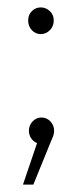

<svg xmlns="http://www.w3.org/2000/svg" viewBox="-20 -381 220 518"><path d="M125 -326Q125 -310 114.5 -299.5Q104 -289 90 -289Q76 -289 66 -299.5Q56 -310 56 -326Q56 -341 66 -351Q76 -361 90 -361Q104 -361 114.5 -351Q125 -341 125 -326ZM126 -28Q126 -19 121.5 -9Q117 1 116 4L70 117H42L80 5Q70 1 64 -8Q58 -17 58 -28Q58 -43 68 -53.5Q78 -64 92 -64Q106 -64 116 -53.5Q126 -43 126 -28Z"/></svg>

Font: Montserrat arm2 ExtraLight
Style: Regular
Weight: 275
Designer: Julieta Ulanovsky
Foundry: Julieta Ulanovsky
Version: Version 6.000